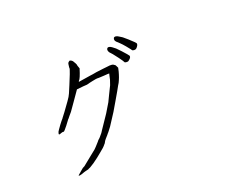

<svg xmlns="http://www.w3.org/2000/svg" viewBox="-122 -1059 1744 1342"><g transform="rotate(-20 750.0 -388.0)"><path d="M877.9 -710Q858.4 -733.4 844.7 -746.1Q831.1 -757.8 823.7 -765.6Q816.4 -773.4 815.4 -779.3Q813.5 -786.1 816.4 -793Q817.4 -797.9 822.3 -799.8Q827.1 -802.7 835 -800.8Q842.8 -799.8 853.5 -793Q866.2 -786.1 877 -778.3Q890.6 -766.6 910.2 -750Q953.1 -710.9 954.6 -706.1Q956.1 -701.2 954.6 -695.3Q953.1 -689.5 947.3 -681.6Q941.4 -673.8 936.5 -670.4Q931.6 -667 921.9 -667Q911.1 -668 908.2 -670.9Q908.2 -672.9 877.9 -710ZM801.8 -652.3Q775.4 -686.5 771.5 -691.4Q758.8 -704.1 752.9 -711.9Q747.1 -720.7 746.1 -727.5Q744.1 -733.4 748 -740.2Q749 -745.1 754.9 -747.1Q759.8 -749 766.6 -747.1Q774.4 -745.1 785.2 -737.3Q796.9 -729.5 806.6 -720.7Q820.3 -708 836.9 -689.5Q876 -646.5 877.9 -641.6Q879.9 -636.7 877.9 -630.9Q876 -625 869.1 -618.2Q862.3 -611.3 857.4 -608.4Q852.5 -605.5 841.3 -606.4Q830.1 -607.4 829.1 -611.3Q826.2 -619.1 801.8 -652.3ZM580.1 -221.7Q548.8 -179.7 544.9 -177.7V-176.8Q516.6 -145.5 512.7 -138.7Q510.7 -131.8 507.8 -129.9V-128.9Q503.9 -122.1 500 -119.1Q486.3 -100.6 453.1 -75.2Q438.5 -62.5 426.8 -53.7Q415 -44.9 409.2 -40Q403.3 -35.2 402.3 -35.2Q392.6 -29.3 383.8 -21.5L352.5 -2Q348.6 0 341.8 2.9H340.8Q335 7.8 330.1 7.8Q319.3 9.8 313.5 11.7Q305.7 14.6 303.7 14.6H302.7Q301.8 14.6 278.3 23.4Q262.7 28.3 258.8 25.4Q257.8 24.4 256.8 23.4Q258.8 22.5 261.2 20Q263.7 17.6 263.7 17.6Q266.6 15.6 285.2 -1Q300.8 -13.7 302.7 -15.6Q311.5 -19.5 317.4 -23.4L383.8 -77.1Q418.9 -105.5 422.9 -108.4Q429.7 -114.3 437.5 -123Q462.9 -151.4 463.9 -152.3Q469.7 -160.2 471.7 -162.1Q477.5 -166 487.3 -176.8Q513.7 -207 513.7 -210Q513.7 -210.9 514.6 -211.9Q578.1 -304.7 585.9 -317.4L627 -385.7Q631.8 -397.5 651.4 -436.5Q678.7 -491.2 679.7 -494.1Q694.3 -531.2 699.2 -562.5Q699.2 -566.4 701.2 -570.3L702.1 -573.2H698.2Q694.3 -573.2 689.5 -573.2Q685.5 -573.2 663.1 -571.3Q637.7 -569.3 623 -569.3Q611.3 -570.3 599.6 -568.4Q585.9 -565.4 574.2 -563.5Q561.5 -561.5 551.8 -558.6Q532.2 -552.7 529.3 -552.7Q514.6 -551.8 500 -550.8L453.1 -545.9H452.1L451.2 -544.9Q446.3 -536.1 442.4 -532.2Q427.7 -509.8 402.3 -474.6Q361.3 -417 358.4 -412.1Q352.5 -405.3 341.3 -392.1Q330.1 -378.9 325.2 -372.1H324.2Q320.3 -366.2 294.9 -333Q269.5 -300.8 263.7 -298.8Q257.8 -301.8 245.1 -296.9Q231.4 -291 227.5 -292Q224.6 -292 225.6 -299.8Q227.5 -311.5 237.3 -324.2Q252.9 -345.7 256.8 -351.6Q276.4 -377.9 288.1 -390.6Q288.1 -390.6 289.1 -392.6L314.5 -425.8L360.4 -489.3Q381.8 -518.6 389.6 -538.1Q389.6 -538.1 389.6 -539.1V-538.1Q399.4 -559.6 413.1 -593.8Q434.6 -646.5 440.4 -661.1Q457 -702.1 453.1 -708Q453.1 -711.9 456.1 -731.4Q457 -737.3 458 -739.3Q460.9 -744.1 465.8 -748Q472.7 -752.9 474.6 -752Q487.3 -748 493.2 -740.2Q508.8 -714.8 509.8 -710Q508.8 -705.1 519.5 -677.7Q498 -607.4 485.4 -597.7Q483.4 -595.7 483.4 -593.8L482.4 -590.8H485.4L490.2 -591.8L528.3 -597.7Q563.5 -602.5 571.3 -604.5Q578.1 -604.5 592.8 -607.4Q616.2 -612.3 620.1 -612.3Q667 -618.2 674.8 -619.1Q680.7 -620.1 703.1 -622.1Q725.6 -626 740.2 -624Q750 -623 762.7 -612.3Q763.7 -611.3 764.6 -609.4L774.4 -589.8Q771.5 -575.2 768.6 -563.5Q765.6 -551.8 762.7 -543Q756.8 -523.4 749 -505.9Q742.2 -488.3 731.4 -472.7Q712.9 -440.4 711.9 -437.5Q710 -432.6 676.8 -377Q638.7 -312.5 637.7 -310.5Q627.9 -295.9 608.9 -266.1Q589.8 -236.3 580.1 -221.7Z"/></g></svg>

Font: ToneOZ-Zhuyin-Tsuipita-TC
Style: Regular
Weight: 400
Designer: ÂÆ£ÂøóÂáåJeffrey Xuan(jeffreyx@gmail.com, ToneOZ.com) ÈòøÂù§(cjkFonts)
Foundry: ToneOZ
Version: Version 0.240710